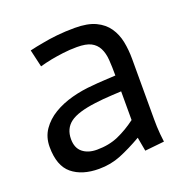

<svg xmlns="http://www.w3.org/2000/svg" viewBox="-100 -608 702 717"><g transform="rotate(-20 250.5 -250.0)"><path d="M352 -231Q332 -230 314 -229Q296 -228 278.5 -226.5Q261 -225 247 -223Q175 -214 145 -191.5Q115 -169 115 -127Q115 -92 136.5 -74.5Q158 -57 193 -57Q241 -57 278.5 -73.5Q316 -90 352 -117ZM351 -47Q304 -20 263.5 -3.5Q223 13 176 13Q109 13 69.5 -19.5Q30 -52 30 -127Q30 -166 50 -195Q70 -224 102.5 -243.5Q135 -263 176 -274Q217 -285 260 -288Q278 -290 307 -291.5Q336 -293 352 -294Q352 -329 350 -356.5Q348 -384 338 -403.5Q328 -423 308.5 -433Q289 -443 253 -443Q224 -443 197 -439.5Q170 -436 149 -432Q124 -427 103 -421L87 -490Q112 -496 141 -501Q166 -506 199 -509.5Q232 -513 270 -513Q321 -513 352.5 -498Q384 -483 401.5 -457.5Q419 -432 425.5 -399.5Q432 -367 432 -331V-91Q432 -77 432.5 -61.5Q433 -46 434.5 -31Q436 -16 438 0L361 8Z"/></g></svg>

Font: Actor
Style: Regular
Weight: 400
Designer: Thomas Junold
Foundry: Thomas Junold
Version: Version 1.001